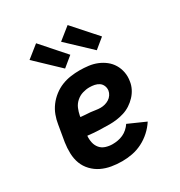

<svg xmlns="http://www.w3.org/2000/svg" viewBox="-182 -895 963 1028"><g transform="rotate(-30 300.0 -381.0)"><path d="M276 8Q242 8 210 2.5Q178 -3 150 -16.5Q122 -30 100 -53Q78 -76 67 -105Q56 -134 55 -167.5Q54 -201 59 -234L76 -334Q80 -361 90 -388Q100 -415 117.5 -438.5Q135 -462 159 -480.5Q183 -499 209.5 -509.5Q236 -520 264 -524Q292 -528 319 -528Q347 -528 374.5 -524.5Q402 -521 426.5 -511Q451 -501 471.5 -485Q492 -469 505.5 -446.5Q519 -424 524 -397Q529 -370 524 -342Q521 -320 510.5 -299Q500 -278 483.5 -260.5Q467 -243 447 -230Q427 -217 404.5 -210Q382 -203 359.5 -200Q337 -197 315 -197Q281 -197 248 -198.5Q215 -200 181 -204Q179 -182 183.5 -161.5Q188 -141 201 -125.5Q214 -110 234.5 -103.5Q255 -97 276 -97Q293 -97 309.5 -100Q326 -103 341.5 -110Q357 -117 370.5 -129Q384 -141 393 -155L499 -108Q481 -80 455.5 -57Q430 -34 400 -19Q370 -4 338.5 2Q307 8 276 8ZM318 -298Q331 -298 344.5 -301.5Q358 -305 370 -312.5Q382 -320 390 -332Q398 -344 400 -357Q402 -373 396 -387Q390 -401 378 -409Q366 -417 351 -420Q336 -423 320 -423Q299 -423 277.5 -416.5Q256 -410 238.5 -394.5Q221 -379 212.5 -358.5Q204 -338 200 -317L199 -309Q214 -307 229 -306.5Q244 -306 259 -304.5Q274 -303 288.5 -300.5Q303 -298 318 -298ZM454 -575 311 -710 386 -770 515 -625ZM258 -575 116 -710 191 -770 319 -625Z"/></g></svg>

Font: Iosevka Etoile Extrabold
Style: Italic
Weight: 800
Italic angle: -9°
Designer: Belleve Invis
Foundry: Belleve Invis
Version: Version 22.1.2; ttfautohint (v1.8.4)